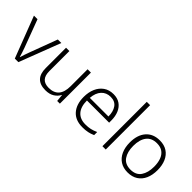

<svg xmlns="http://www.w3.org/2000/svg" viewBox="57 -1538 2326 2326"><g transform="rotate(45 1220.0 -375.0)"><path d="M204 0 0 -532H61L193 -179Q205 -146 215.5 -114Q226 -82 233 -57H236Q243 -82 254 -114.5Q265 -147 277 -179L409 -532H469L265 0Z M976 -532V0H930L921 -91H918Q896 -47 850.5 -18.5Q805 10 737 10Q550 10 550 -184V-532H607V-189Q607 -112 641.5 -75.5Q676 -39 744 -39Q919 -39 919 -242V-532Z M1355 -542Q1423 -542 1468.5 -510.5Q1514 -479 1537.5 -424Q1561 -369 1561 -298V-259H1181Q1181 -153 1230.5 -96.5Q1280 -40 1372 -40Q1421 -40 1458 -48.5Q1495 -57 1539 -76V-24Q1499 -6 1460 2Q1421 10 1370 10Q1250 10 1186 -63Q1122 -136 1122 -262Q1122 -343 1149.5 -406Q1177 -469 1229 -505.5Q1281 -542 1355 -542ZM1354 -494Q1281 -494 1235.5 -445Q1190 -396 1183 -306H1502Q1502 -390 1465.5 -442Q1429 -494 1354 -494Z M1762 0H1705V-760H1762Z M2383 -267Q2383 -183 2355.5 -121Q2328 -59 2274.5 -24.5Q2221 10 2144 10Q2070 10 2017 -24Q1964 -58 1935.5 -120.5Q1907 -183 1907 -267Q1907 -396 1971 -469Q2035 -542 2148 -542Q2224 -542 2276.5 -507.5Q2329 -473 2356 -411Q2383 -349 2383 -267ZM1966 -267Q1966 -164 2009.5 -101.5Q2053 -39 2145 -39Q2238 -39 2281 -102Q2324 -165 2324 -267Q2324 -333 2306 -384Q2288 -435 2249 -464Q2210 -493 2147 -493Q2057 -493 2011.5 -433Q1966 -373 1966 -267Z"/></g></svg>

Font: Noto Sans Lao Light
Style: Regular
Weight: 300
Designer: Monotype Design Team
Foundry: Monotype Imaging Inc.
Version: Version 2.003; ttfautohint (v1.8.4.7-5d5b)